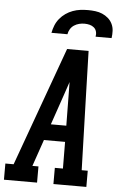

<svg xmlns="http://www.w3.org/2000/svg" viewBox="-84 -998 647 1040"><g transform="rotate(5 239.0 -477.5)"><path d="M-22 0V-88H23L257 -735H374L381 -490L393 -88H426V0H247V-88H291L290 -233H175L125 -88H158V0ZM205 -321H289L287 -490Q287 -507 286.5 -524Q286 -541 286 -558Q280 -541 274.5 -524Q269 -507 263 -490ZM165 -815Q169 -836 177 -856Q185 -876 199 -893Q213 -910 231 -922.5Q249 -935 269.5 -942.5Q290 -950 310.5 -952.5Q331 -955 352 -955Q372 -955 392 -952.5Q412 -950 429.5 -942.5Q447 -935 461.5 -922.5Q476 -910 484.5 -892.5Q493 -875 494 -855Q495 -835 492 -815H405Q408 -829 404.5 -842.5Q401 -856 391 -864.5Q381 -873 367.5 -876.5Q354 -880 339 -880Q325 -880 310.5 -876.5Q296 -873 283 -864.5Q270 -856 262 -842.5Q254 -829 252 -815Z"/></g></svg>

Font: Iosevka Slab Semibold
Style: Italic
Weight: 600
Italic angle: -9°
Monospace: yes
Designer: Belleve Invis
Foundry: Belleve Invis
Version: Version 11.1.1; ttfautohint (v1.8.3)